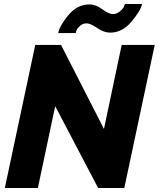

<svg xmlns="http://www.w3.org/2000/svg" viewBox="-20 -933 788 953"><path d="M356 -769H269Q276 -806 320 -858.5Q364 -911 423 -911Q456 -911 488 -887Q520 -863 540 -863Q559 -863 574.5 -876Q590 -889 594 -897.5Q598 -906 600 -913H685Q679 -881 633 -826Q587 -771 527 -771Q496 -771 462.5 -794Q429 -817 410 -817Q391 -817 377.5 -805Q364 -793 360 -783Q356 -773 356 -769ZM155 -710H283L496 -293L584 -710H748L597 0H467L254 -406L168 0H4Z"/></svg>

Font: Raleway-v4020 ExtraBold
Style: Italic
Weight: 800
Italic angle: -12°
Designer: Matt McInerney, Pablo Impallari, Rodrigo Fuenzalida
Foundry: Matt McInerney, Pablo Impallari, Rodrigo Fuenzalida
Version: Version 4.020;PS 004.020;hotconv 1.0.88;makeotf.lib2.5.64775